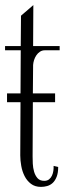

<svg xmlns="http://www.w3.org/2000/svg" viewBox="-21 -690 256 759"><path d="M196.8 -286.1H108.9L107.9 -71.8Q107.9 -59.6 108.6 -43Q109.4 -26.4 113.8 -11.2Q118.2 3.9 127.4 14.4Q136.7 24.9 153.8 24.9Q165.5 24.9 172.9 19Q180.2 13.2 184.3 4.4Q188.5 -4.4 189.9 -14.6Q191.4 -24.9 190.9 -34.2L209 -29.8Q209 -6.3 202.9 9Q196.8 24.4 187.3 33.2Q177.7 42 165.5 45.4Q153.3 48.8 141.1 48.8Q117.2 48.8 101.3 36.6Q85.4 24.4 76.2 6.1Q66.9 -12.2 63 -34.2Q59.1 -56.2 59.1 -75.2L60.1 -286.1H6.8V-320.8H60.1L61 -491.2H-1V-507.8H61L62 -627.9L110.8 -669.9L109.9 -507.8H214.8V-491.2H155.8Q145.5 -491.2 137 -485.6Q128.4 -480 122.6 -471.2Q116.7 -462.4 113.5 -452.1Q110.4 -441.9 109.9 -433.1L108.9 -320.8H196.8Z"/></svg>

Font: Bigelow Rules
Style: Regular
Weight: 400
Designer: Astigmatic (AOETI)
Foundry: Astigmatic (AOETI)
Version: Version 1.001